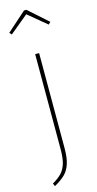

<svg xmlns="http://www.w3.org/2000/svg" viewBox="-144 -800 522 1034"><g transform="rotate(-15 116.5 -283.5)"><path d="M128 11Q128 65 117 98Q106 131 85 152Q64 173 25 195L18 179Q52 159 70 139.5Q88 120 97 90Q106 60 106 10V-519H128ZM12 -654 1 -666 109 -762H122L230 -666L218 -654L115 -739Z"/></g></svg>

Font: Fira Sans Condensed Thin
Style: Regular
Weight: 250
Width: 3
Designer: Carrois Corporate & Edenspiekermann AG
Foundry: Carrois Corporate GbR & Edenspiekermann AG
Version: Version 4.203